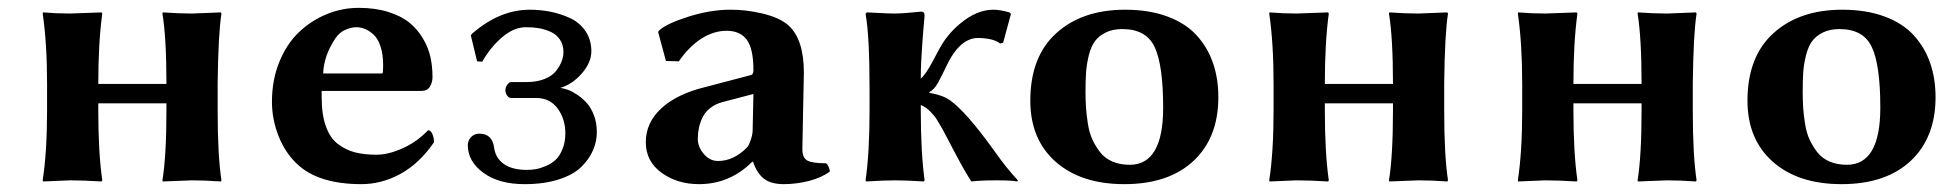

<svg xmlns="http://www.w3.org/2000/svg" viewBox="-20 -464 5041 494"><path d="M540 -250C541 -334.3 544.3 -394 549.8 -429.2L547.9 -432.1L474.1 -429.2C450.7 -429.2 425.6 -430.2 398.9 -432.1L397.9 -429.2C404.8 -387.2 408.2 -327.5 408.2 -250V-248H232.9V-249C232.9 -319 236.3 -379.1 243.2 -429.2L241.2 -432.1L160.2 -429.2C136.7 -429.2 113.6 -430.2 90.8 -432.1L89.8 -429.2C97.3 -378.1 101.1 -318 101.1 -249V-180.2C101.1 -108.6 97.3 -48.5 89.8 0L90.8 2.9L160.2 0C182.9 0 210 1 241.2 2.9L243.2 0C236.3 -47.2 232.9 -107.3 232.9 -180.2V-198.2H408.2V-179.2C408.2 -102.1 404.8 -42.3 397.9 0L398.9 2.9L474.1 0C496.9 0 521.5 1 547.9 2.9L549.8 0C543.3 -42.3 540 -102.1 540 -179.2Z M811.5 -274.9C812.5 -305.2 822.9 -335.3 842.8 -365.2C849.9 -375.7 858.6 -383.1 868.9 -387.5C879.2 -391.8 888.3 -394 896.5 -394C904 -394 911.4 -392.6 918.7 -389.6C926 -386.7 933.4 -381.9 940.9 -375.2C948.4 -368.6 954.4 -358.4 959 -344.7C963.5 -331.1 965.8 -314.8 965.8 -295.9C965.8 -283.2 965.2 -276.2 963.9 -274.9ZM1081.5 -128.9C1062 -108.7 1040 -93.2 1015.6 -82.3C991.2 -71.4 968.9 -65.9 948.7 -65.9C927.6 -65.9 909.1 -68 893.3 -72C877.5 -76.1 862.9 -83.3 849.4 -93.5C835.9 -103.8 825.5 -119 818.4 -139.2C811.2 -159.3 807.6 -184.2 807.6 -213.9V-230H1063.5C1074.2 -230 1081.8 -233.7 1086.2 -241.2C1090.6 -248.7 1092.8 -257 1092.8 -266.1C1092.8 -284 1091 -301.1 1087.4 -317.4C1083.8 -333.7 1077.4 -349.6 1068.1 -365.2C1058.8 -380.9 1047.2 -394.4 1033.2 -405.8C1019.2 -417.2 1001.1 -426.4 978.8 -433.3C956.5 -440.3 931.2 -443.8 902.8 -443.8C874.2 -443.8 846.5 -438.3 819.8 -427.2C793.1 -416.2 769.4 -400.6 748.5 -380.6C727.7 -360.6 711 -335.1 698.5 -304.2C686 -273.3 679.7 -239.3 679.7 -202.1C679.7 -171.9 685.5 -141.9 697.3 -112.3C709.3 -83 725.7 -58.9 746.6 -40C783 -6.8 837.4 9.8 909.7 9.8C945.1 9.8 979.1 0.7 1011.5 -17.3C1043.9 -35.4 1072.3 -62.3 1096.7 -98.1C1096.7 -105.6 1095.3 -112.6 1092.5 -119.1C1089.8 -125.7 1086.1 -128.9 1081.5 -128.9Z M1333.5 -394C1344.9 -394 1355.6 -393.2 1365.5 -391.6C1375.4 -390 1385.5 -387 1395.8 -382.6C1406 -378.2 1414.2 -371.5 1420.4 -362.5C1426.6 -353.6 1429.7 -342.8 1429.7 -330.1C1429.7 -322.6 1428.2 -314.9 1425.3 -306.9C1422.4 -298.9 1417.6 -290.6 1411.1 -282C1404.6 -273.4 1394.8 -266.4 1381.6 -261C1368.4 -255.6 1353 -252.9 1335.4 -252.9H1295.4C1291.8 -252.9 1288.4 -250.7 1285.2 -246.1C1281.9 -241.5 1280.3 -236.8 1280.3 -231.9C1280.3 -227.1 1281.7 -222.5 1284.7 -218.3C1287.6 -214 1291.2 -211.9 1295.4 -211.9H1359.4C1382.8 -211.9 1401.2 -203 1414.6 -185.1C1427.9 -167.2 1434.6 -145.8 1434.6 -121.1C1434.6 -105.8 1432.1 -92.2 1427.2 -80.3C1422.4 -68.4 1416.4 -59.2 1409.4 -52.7C1402.4 -46.2 1394.1 -40.9 1384.5 -36.9C1374.9 -32.8 1366.3 -30.1 1358.6 -28.8C1351 -27.5 1343.3 -26.9 1335.4 -26.9C1310.7 -26.9 1291.2 -31.8 1276.9 -41.7C1262.5 -51.7 1254.1 -65.4 1251.5 -83C1248.5 -107.7 1235.8 -120.1 1213.4 -120.1C1204.6 -120.1 1197.4 -117.1 1191.9 -111.1C1186.4 -105.1 1183.6 -98.3 1183.6 -90.8C1183.6 -62.8 1196.9 -39.1 1223.6 -19.5C1250.3 0 1285.6 9.8 1329.6 9.8C1364.1 9.8 1394 5.5 1419.4 -2.9C1444.8 -11.4 1464.2 -22.5 1477.5 -36.4C1490.9 -50.2 1500.6 -64.5 1506.6 -79.1C1512.6 -93.8 1515.6 -108.7 1515.6 -124C1515.6 -139.6 1513.2 -154 1508.3 -167C1503.4 -180 1497.3 -190.6 1490 -198.7C1482.7 -206.9 1474.5 -213.9 1465.6 -220C1456.6 -226 1448.5 -230.3 1441.2 -232.9C1433.8 -235.5 1427.2 -237.1 1421.4 -237.8C1442.2 -244 1460.8 -256.4 1477.1 -275.1C1493.3 -293.9 1501.5 -312.8 1501.5 -332C1501.5 -352.2 1496.3 -369.7 1486.1 -384.5C1475.8 -399.3 1462.3 -410.5 1445.6 -418C1428.8 -425.5 1411.9 -430.8 1395 -434.1C1378.1 -437.3 1360.8 -439 1343.3 -439C1291.2 -439 1241.5 -418.3 1194.3 -377L1191.4 -373L1207.5 -306.2L1220.7 -305.2C1235 -330.2 1252.2 -351.3 1272.2 -368.4C1292.2 -385.5 1312.7 -394 1333.5 -394Z M1918.5 -222.2 1916.5 -128.9C1916.5 -122.1 1914.9 -113.8 1911.6 -104C1908.4 -94.2 1904.9 -87.6 1901.4 -84C1878.6 -61.2 1854 -49.8 1827.6 -49.8C1813.3 -49.8 1801 -55.8 1790.8 -67.9C1780.5 -79.9 1775.4 -92.9 1775.4 -106.9C1775.4 -116.7 1776.4 -126.1 1778.3 -135.3C1780.3 -144.4 1783.4 -153.4 1787.8 -162.4C1792.2 -171.3 1798.7 -179.2 1807.4 -186C1816 -192.9 1826.3 -197.9 1838.4 -201.2ZM2044.4 -80.1C2044.4 -91.1 2045.1 -126.1 2046.4 -185.1C2047.7 -244 2048.3 -274.6 2048.3 -276.9C2048.3 -334.5 2035 -375.2 2008.3 -398.9C1993.7 -411.9 1971.8 -422 1942.6 -429C1913.5 -436 1885.4 -439.3 1858.4 -439C1824.9 -439 1789.5 -433.1 1752.2 -421.4C1714.9 -409.7 1689.6 -397.9 1676.3 -386.2L1673.3 -381.8L1693.4 -307.1L1726.6 -306.2C1743.8 -331.2 1763 -350.6 1784.2 -364.3C1805.3 -377.9 1827.1 -384.8 1849.6 -384.8C1872.7 -384.8 1890 -377.1 1901.4 -361.8C1912.8 -346.5 1918.5 -320.3 1918.5 -283.2C1918.5 -276.4 1916.5 -272.3 1912.6 -271L1795.4 -240.2C1746.9 -228.5 1709.1 -210.4 1682.1 -185.8C1655.1 -161.2 1641.6 -132 1641.6 -98.1C1641.6 -65.3 1655.1 -39.1 1682.1 -19.5C1709.1 0 1741.2 9.8 1778.3 9.8C1831.4 9.8 1877.1 -9.4 1915.5 -47.9H1917.5C1924.6 -27.3 1934.2 -12.6 1946.3 -3.7C1958.3 5.3 1975.1 9.8 1996.6 9.8C2018.1 9.8 2039.7 7 2061.5 1.5C2083.3 -4.1 2101.2 -12.2 2115.2 -22.9C2113.6 -33 2110.4 -40 2105.5 -43.9C2083 -43.9 2067.2 -46.1 2058.1 -50.5C2049 -54.9 2044.4 -64.8 2044.4 -80.1Z M2217.3 -234.9V-180.2C2217.3 -107.6 2213.9 -47.5 2207 0L2209 2.9C2238.9 1 2263.7 0 2283.2 0C2302.7 0 2327.3 1 2356.9 2.9L2358.9 0C2352.4 -47.5 2349.1 -107.6 2349.1 -180.2V-193.8C2353.7 -191.9 2357.9 -189.6 2361.8 -187C2365.7 -184.4 2369.5 -181.2 2373.3 -177.2C2377 -173.3 2380 -170.1 2382.3 -167.5C2384.6 -164.9 2387.5 -160.8 2391.1 -155.3L2398.4 -142.6C2400.1 -140.3 2402.9 -135.4 2407 -127.9C2411.1 -120.4 2413.7 -115.4 2415 -112.8L2431.6 -81.1L2453.6 -40C2460.8 -27 2469.2 -12.7 2479 2.9C2494.3 1 2516.3 0 2544.9 0C2571 0 2588.4 1 2597.2 2.9L2599.1 0C2579.3 -20.8 2557.9 -47.5 2535.2 -80.1C2512 -112 2491.7 -138 2474.1 -158.2C2454.6 -180.3 2438.2 -196.1 2424.8 -205.6C2411.5 -215 2393.6 -221.5 2371.1 -225.1V-227.1C2379.2 -231 2386.6 -238.8 2393.1 -250.5C2399.6 -262.2 2406.8 -276.5 2414.8 -293.5C2422.8 -310.4 2431.2 -324.2 2439.9 -335C2457.2 -355.8 2475.6 -366.2 2495.1 -366.2C2521.8 -366.2 2541.2 -361.5 2553.2 -352.1L2561 -354L2581.1 -428.2L2577.1 -432.1C2561.2 -436.7 2547.5 -439 2536.1 -439C2512 -439 2488.2 -430.7 2464.6 -414.1C2441 -397.5 2421.5 -377.4 2406.2 -354C2401.4 -346.8 2392.9 -331.6 2380.9 -308.3C2368.8 -285.1 2358.2 -269.5 2349.1 -261.7C2349.1 -277 2349.5 -292.4 2350.3 -307.9C2351.2 -323.3 2351.9 -335.6 2352.5 -344.7C2353.2 -353.8 2354.2 -367.2 2355.5 -384.8L2358.9 -423.8C2358.9 -430.7 2356 -434.1 2350.1 -434.1C2318.5 -430.8 2295.6 -429.2 2281.2 -429.2C2271.2 -429.2 2257.6 -429.7 2240.7 -430.7C2223.8 -431.6 2213.5 -432.1 2210 -432.1L2207 -428.2C2213.9 -390.8 2217.3 -326.3 2217.3 -234.9Z M2630.9 -205.1C2630.9 -138.7 2652.6 -86.3 2696 -47.9C2739.5 -9.4 2798.5 9.8 2873 9.8C2948.9 9.8 3008.1 -10.2 3050.8 -50C3093.4 -89.9 3114.7 -144.5 3114.7 -213.9C3114.7 -246.1 3110.1 -275.6 3100.8 -302.2C3091.6 -328.9 3077.5 -352.6 3058.6 -373.3C3039.7 -394 3014.6 -410.1 2983.4 -421.6C2952.1 -433.2 2916 -439 2875 -439C2801.1 -439 2741.9 -418.8 2697.5 -378.4C2653.1 -338.1 2630.9 -280.3 2630.9 -205.1ZM2867.7 -389.2C2908.7 -389.2 2936.4 -373.7 2950.9 -342.8C2965.4 -311.8 2972.7 -259.9 2972.7 -187C2972.7 -89 2944 -40 2886.7 -40C2870.1 -40 2855.3 -42.8 2842.3 -48.3C2829.3 -53.9 2818.8 -61.8 2810.8 -72C2802.8 -82.3 2796.1 -93.2 2790.8 -104.7C2785.4 -116.3 2781.5 -129.8 2779.1 -145.3C2776.6 -160.7 2775 -174.6 2774.2 -187C2773.4 -199.4 2772.9 -213.1 2772.9 -228C2772.9 -247.9 2773.4 -264.7 2774.4 -278.6C2775.4 -292.4 2777.8 -306.8 2781.5 -321.8C2785.2 -336.8 2790.4 -348.8 2797.1 -357.9C2803.8 -367 2813.1 -374.5 2825 -380.4C2836.8 -386.2 2851.1 -389.2 2867.7 -389.2Z M3695.8 -250C3696.8 -334.3 3700 -394 3705.6 -429.2L3703.6 -432.1L3629.9 -429.2C3606.4 -429.2 3581.4 -430.2 3554.7 -432.1L3553.7 -429.2C3560.5 -387.2 3564 -327.5 3564 -250V-248H3388.7V-249C3388.7 -319 3392.1 -379.1 3398.9 -429.2L3397 -432.1L3315.9 -429.2C3292.5 -429.2 3269.4 -430.2 3246.6 -432.1L3245.6 -429.2C3253.1 -378.1 3256.8 -318 3256.8 -249V-180.2C3256.8 -108.6 3253.1 -48.5 3245.6 0L3246.6 2.9L3315.9 0C3338.7 0 3365.7 1 3397 2.9L3398.9 0C3392.1 -47.2 3388.7 -107.3 3388.7 -180.2V-198.2H3564V-179.2C3564 -102.1 3560.5 -42.3 3553.7 0L3554.7 2.9L3629.9 0C3652.7 0 3677.2 1 3703.6 2.9L3705.6 0C3699.1 -42.3 3695.8 -102.1 3695.8 -179.2Z M4335.4 -250C4336.4 -334.3 4339.7 -394 4345.2 -429.2L4343.3 -432.1L4269.5 -429.2C4246.1 -429.2 4221 -430.2 4194.3 -432.1L4193.4 -429.2C4200.2 -387.2 4203.6 -327.5 4203.6 -250V-248H4028.3V-249C4028.3 -319 4031.7 -379.1 4038.6 -429.2L4036.6 -432.1L3955.6 -429.2C3932.1 -429.2 3909 -430.2 3886.2 -432.1L3885.3 -429.2C3892.7 -378.1 3896.5 -318 3896.5 -249V-180.2C3896.5 -108.6 3892.7 -48.5 3885.3 0L3886.2 2.9L3955.6 0C3978.4 0 4005.4 1 4036.6 2.9L4038.6 0C4031.7 -47.2 4028.3 -107.3 4028.3 -180.2V-198.2H4203.6V-179.2C4203.6 -102.1 4200.2 -42.3 4193.4 0L4194.3 2.9L4269.5 0C4292.3 0 4316.9 1 4343.3 2.9L4345.2 0C4338.7 -42.3 4335.4 -102.1 4335.4 -179.2Z M4476.1 -205.1C4476.1 -138.7 4497.8 -86.3 4541.3 -47.9C4584.7 -9.4 4643.7 9.8 4718.3 9.8C4794.1 9.8 4853.4 -10.2 4896 -50C4938.6 -89.9 4960 -144.5 4960 -213.9C4960 -246.1 4955.3 -275.6 4946 -302.2C4936.8 -328.9 4922.7 -352.6 4903.8 -373.3C4884.9 -394 4859.9 -410.1 4828.6 -421.6C4797.4 -433.2 4761.2 -439 4720.2 -439C4646.3 -439 4587.2 -418.8 4542.7 -378.4C4498.3 -338.1 4476.1 -280.3 4476.1 -205.1ZM4712.9 -389.2C4753.9 -389.2 4781.7 -373.7 4796.1 -342.8C4810.6 -311.8 4817.9 -259.9 4817.9 -187C4817.9 -89 4789.2 -40 4731.9 -40C4715.3 -40 4700.5 -42.8 4687.5 -48.3C4674.5 -53.9 4664 -61.8 4656 -72C4648 -82.3 4641.4 -93.2 4636 -104.7C4630.6 -116.3 4626.7 -129.8 4624.3 -145.3C4621.8 -160.7 4620.2 -174.6 4619.4 -187C4618.6 -199.4 4618.2 -213.1 4618.2 -228C4618.2 -247.9 4618.7 -264.7 4619.6 -278.6C4620.6 -292.4 4623 -306.8 4626.7 -321.8C4630.5 -336.8 4635.7 -348.8 4642.3 -357.9C4649 -367 4658.3 -374.5 4670.2 -380.4C4682 -386.2 4696.3 -389.2 4712.9 -389.2Z"/></svg>

Font: Linux Biolinum G
Style: Bold
Weight: 700
Designer: Philipp H. Poll
Foundry: Philipp H. Poll
Version: Version 1.1.0